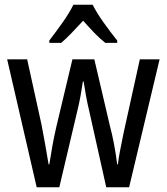

<svg xmlns="http://www.w3.org/2000/svg" viewBox="-20 -786 699 806"><path d="M355 -318Q347 -351 341 -384Q335 -417 331 -444H328Q324 -416 318 -383Q312 -350 304 -318L229 0H134L10 -537H94L154 -264Q162 -222 170 -178Q178 -134 184 -96H187Q192 -129 199.5 -171Q207 -213 217 -256L284 -537H376L442 -255Q450 -226 458 -184.5Q466 -143 472 -96H475Q477 -117 483.5 -151Q490 -185 498 -224L567 -537H650L522 0H426ZM369 -766Q386 -732 416 -690Q446 -648 472 -616V-606H422Q399 -624 376 -648Q353 -672 329 -699Q304 -672 280.5 -647.5Q257 -623 237 -606H187V-616Q214 -651 243 -692Q272 -733 288 -766Z"/></svg>

Font: Noto Sans Bengali UI Condensed
Style: Regular
Weight: 400
Width: 3
Designer: Jelle Bosma - Monotype Design Team
Foundry: Monotype Imaging Inc.
Version: Version 2.003; ttfautohint (v1.8.4.7-5d5b)